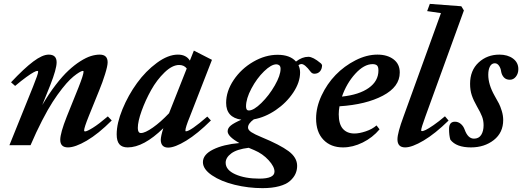

<svg xmlns="http://www.w3.org/2000/svg" viewBox="-20 -745 2679 985"><path d="M28.3 0 149.4 -300.3Q175.8 -365.7 175.8 -377.4Q175.8 -381.3 170.9 -381.3Q166 -381.3 153.1 -374.5Q140.1 -367.7 114.7 -349.4Q89.4 -331.1 57.6 -304.2L36.6 -322.8Q103.5 -394 150.6 -429.4Q197.8 -464.8 230 -464.8Q270.5 -464.8 270.5 -425.3Q270.5 -391.1 237.8 -308.1L196.8 -206.1Q230.5 -263.7 265.6 -309.3Q300.8 -355 331.5 -383.5Q362.3 -412.1 392.1 -430.9Q421.9 -449.7 446 -457.3Q470.2 -464.8 491.7 -464.8Q532.2 -464.8 532.2 -425.3Q532.2 -406.7 519 -364.5Q505.9 -322.3 489.3 -282.2L435.1 -148.4Q411.6 -89.8 411.6 -76.2Q411.6 -70.8 416.5 -70.8Q426.3 -70.8 456.3 -89.4Q486.3 -107.9 533.2 -147.9L553.2 -127Q484.4 -58.1 425 -23.4Q365.7 11.2 328.6 11.2Q289.1 11.2 289.1 -27.8Q289.1 -62.5 322.8 -147.5L382.8 -296.4Q408.7 -361.8 408.7 -377.9Q408.7 -381.3 404.8 -381.3Q401.9 -381.3 394.3 -377.9Q386.7 -374.5 371.8 -364Q356.9 -353.5 339.6 -336.9Q322.3 -320.3 298.6 -290.3Q274.9 -260.3 250.2 -222.2Q225.6 -184.1 195.8 -126.2Q166 -68.4 136.7 0Z M635.3 11.2Q606.4 11.2 592.5 -4.9Q578.6 -21 578.6 -55.7Q578.6 -112.8 608.4 -185.1Q638.2 -257.3 682.9 -318.8Q727.5 -380.4 784.9 -422.6Q842.3 -464.8 892.6 -464.8Q935.1 -464.8 954.1 -434.1L974.6 -485.4L1067.4 -438L954.1 -147Q931.2 -91.3 931.2 -75.7Q931.2 -71.3 933.6 -71.3Q956.5 -71.3 1043.5 -147L1062 -127Q993.2 -58.6 935.1 -23.2Q877 12.2 842.8 12.2Q805.7 12.2 804.7 -27.3Q805.2 -47.4 817.9 -87.4Q716.8 11.2 635.3 11.2ZM687 -88.4Q687 -62.5 703.1 -62.5Q724.1 -62.5 764.2 -90.6Q804.2 -118.7 847.2 -164.1L938 -393.6Q924.3 -411.6 898.9 -411.6Q863.8 -411.6 824.2 -373.5Q784.7 -335.4 755.4 -283Q726.1 -230.5 706.5 -176Q687 -121.6 687 -88.4Z M1326.7 220.2Q1254.4 220.2 1184.3 203.1Q1114.3 186 1067.6 154.5Q1021 123 1021 86.9Q1021 47.9 1073.2 22Q1125.5 -3.9 1208 -11.2Q1147.9 -44.9 1147.9 -71.3Q1147.9 -87.9 1164.1 -101.1Q1180.2 -114.3 1218.3 -130.9Q1140.1 -142.1 1140.1 -217.3Q1140.1 -276.9 1178.7 -334.5Q1217.3 -392.1 1279.1 -428Q1340.8 -463.9 1404.3 -463.9Q1467.8 -463.9 1498.5 -429.2Q1529.8 -453.6 1562 -453.6Q1585.9 -453.6 1625 -420.9Q1626 -420.4 1627.2 -418.9Q1628.4 -417.5 1629.2 -416.3Q1629.9 -415 1630.6 -413.8Q1631.3 -412.6 1631.8 -412.1L1632.3 -411.6Q1632.3 -391.1 1621.6 -378.9Q1610.8 -366.7 1592.8 -366.7Q1581.1 -366.7 1573.2 -377.4Q1543.9 -416.5 1526.4 -416.5Q1518.6 -416.5 1511.2 -410.6Q1519.5 -393.1 1519.5 -373Q1519.5 -322.8 1484.6 -270.3Q1449.7 -217.8 1394.8 -180.4Q1339.8 -143.1 1282.2 -132.8Q1252.4 -111.3 1252.4 -90.8Q1252.4 -78.1 1269.5 -66.9Q1286.6 -55.7 1321.3 -41.5Q1416 -2.4 1460.2 30.3Q1504.4 63 1504.4 106Q1504.4 127.9 1495.6 147.2Q1486.8 166.5 1467.5 183.6Q1448.2 200.7 1412.1 210.4Q1376 220.2 1326.7 220.2ZM1256.3 -178.2Q1281.7 -178.2 1321 -216.8Q1360.4 -255.4 1389.9 -306.9Q1419.4 -358.4 1419.4 -392.1Q1419.4 -404.3 1413.1 -409.7Q1406.7 -415 1397.9 -415Q1371.6 -415 1334.5 -378.9Q1297.4 -342.8 1269.8 -290.8Q1242.2 -238.8 1242.2 -199.2Q1242.2 -178.2 1256.3 -178.2ZM1137.7 89.8Q1137.7 127 1187.3 149.2Q1236.8 171.4 1310.5 171.4Q1388.2 171.4 1388.2 135.3Q1388.2 109.9 1357.9 76.7Q1327.6 43.5 1284.7 25.4Q1258.3 14.2 1255.9 13.2Q1195.3 20.5 1166.5 42Q1137.7 63.5 1137.7 89.8Z M1739.7 11.2Q1676.8 11.2 1639.2 -28.1Q1601.6 -67.4 1601.6 -137.2Q1601.6 -194.8 1629.6 -254.9Q1657.7 -314.9 1701.9 -360.6Q1746.1 -406.2 1803.5 -435.5Q1860.8 -464.8 1916.5 -464.8Q1967.3 -464.8 1999.3 -440.4Q2031.2 -416 2030.8 -372.6Q2030.8 -299.8 1944.3 -254.2Q1857.9 -208.5 1721.7 -199.7Q1717.8 -177.7 1717.8 -158.7Q1717.8 -108.4 1739 -84.2Q1760.3 -60.1 1798.3 -60.1Q1823.2 -60.1 1856.7 -71.3Q1890.1 -82.5 1911.6 -101.6L1927.2 -81.5Q1891.6 -39.1 1840.8 -13.9Q1790 11.2 1739.7 11.2ZM1891.6 -416Q1847.7 -416 1802.7 -366.7Q1757.8 -317.4 1734.4 -249.5Q1822.3 -258.8 1871.8 -293.9Q1921.4 -329.1 1921.4 -383.3Q1921.4 -403.3 1913.6 -409.7Q1905.8 -416 1891.6 -416Z M2058.6 11.2Q2019 11.2 2019 -30.3Q2019 -63 2050.3 -147.5L2242.2 -677.7L2171.4 -688L2185.1 -725.1L2346.7 -712.9L2359.9 -691.4L2162.6 -147.9Q2140.6 -87.9 2140.6 -76.2Q2140.6 -72.3 2145.5 -72.3Q2150.9 -72.3 2164.1 -78.4Q2177.2 -84.5 2203.9 -102.8Q2230.5 -121.1 2262.7 -148.4L2281.2 -126.5Q2212.4 -59.1 2153.1 -23.9Q2093.8 11.2 2058.6 11.2Z M2396 11.2Q2320.8 11.2 2290.5 -28.3Q2283.7 -49.8 2283.7 -83.5Q2283.7 -120.6 2314 -120.6Q2330.6 -120.6 2344 -109.4Q2357.4 -98.1 2363.8 -80.1Q2380.4 -33.7 2411.6 -33.7Q2436.5 -33.7 2448.7 -53Q2460.9 -72.3 2460.9 -102.5Q2460.9 -126.5 2453.1 -147Q2445.3 -167.5 2426.8 -199.2Q2409.2 -230 2400.4 -256.1Q2391.6 -282.2 2391.6 -314.9Q2391.6 -383.8 2435.3 -424.3Q2479 -464.8 2542 -464.8Q2584.5 -464.8 2611.8 -444.6Q2639.2 -424.3 2639.2 -390.6Q2639.2 -367.7 2626.7 -351.8Q2614.3 -335.9 2595.7 -335.9Q2575.7 -335.9 2564.7 -348.4Q2553.7 -360.8 2550.8 -378.9Q2548.8 -395 2540 -407.7Q2531.2 -420.4 2518.6 -420.4Q2502.4 -420.4 2493.7 -404.3Q2484.9 -388.2 2484.9 -361.3Q2484.9 -311.5 2517.1 -254.4Q2532.7 -227.1 2539.8 -213.4Q2546.9 -199.7 2554.2 -176Q2561.5 -152.3 2561.5 -129.4Q2561.5 -64.5 2513.4 -26.6Q2465.3 11.2 2396 11.2Z"/></svg>

Font: Elstob 6pt
Style: Italic
Weight: 700
Italic angle: -20°
Designer: Peter S. Baker
Version: Version 1.015